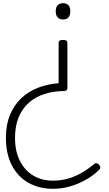

<svg xmlns="http://www.w3.org/2000/svg" viewBox="-20 -535 682 1202"><path d="M374 -285Q389 -285 395.5 -281Q402 -277 402 -265V15Q402 25 396.5 30Q391 35 382 35Q317 35 261 52.5Q205 70 163 106Q121 142 97.5 197.5Q74 253 74 328Q74 412 104.5 472Q135 532 188 564Q241 596 312 596Q360 596 404.5 583.5Q449 571 489.5 548Q530 525 568 493Q575 486 583 486.5Q591 487 599 495Q608 505 608 513Q608 521 601 528Q563 565 516.5 591Q470 617 418 632Q366 647 312 647Q225 647 158.5 609.5Q92 572 54.5 500.5Q17 429 17 327Q17 246 42.5 184.5Q68 123 112.5 80.5Q157 38 217.5 14.5Q278 -9 347 -14V-266Q347 -277 353.5 -281Q360 -285 374 -285ZM374 -515Q397 -515 408.5 -502.5Q420 -490 420 -464Q420 -439 408.5 -426Q397 -413 374 -413Q353 -413 341 -426Q329 -439 329 -464Q329 -490 341 -502.5Q353 -515 374 -515Z"/></svg>

Font: Playwrite CL ExtraLight
Style: Regular
Weight: 200
Designer: Veronika Burian, José Scaglione
Foundry: TypeTogether
Version: Version 1.002